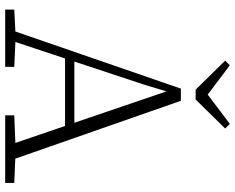

<svg xmlns="http://www.w3.org/2000/svg" viewBox="-103 -804 907 741"><g transform="rotate(90 350.5 -433.5)"><path d="M17 0V-35L113 -40H130L238 -35V0ZM88 0 322 -678H369L606 0H545L331 -627H334L306 -534L129 0ZM192 -231V-267H487V-231ZM425 0V-35L549 -40H569L686 -35V0ZM232 -867 367 -765H323L458 -867L476 -849L364 -735H326L214 -849Z"/></g></svg>

Font: Source Serif 4 Light
Style: Regular
Weight: 300
Designer: Frank Grießhammer
Foundry: Adobe Systems Incorporated
Version: Version 4.004;hotconv 1.0.116;makeotfexe 2.5.65601